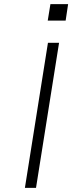

<svg xmlns="http://www.w3.org/2000/svg" viewBox="-20 -913 374 933"><path d="M101 0 213 -705H267L155 0ZM212 -813 225 -893H311L299 -813Z"/></svg>

Font: Nunito Sans 7pt Expanded ExtraLight
Style: Italic
Weight: 250
Width: 7
Italic angle: -9°
Designer: Vernon Adams
Foundry: Vernon Adams
Version: Version 3.101;gftools[0.9.27]